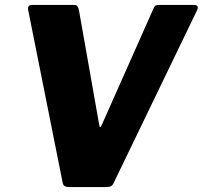

<svg xmlns="http://www.w3.org/2000/svg" viewBox="-20 -762 825 782"><path d="M769 -742Q793 -742 782 -719L444 -19Q439 -7 431.5 -3.5Q424 0 410 0H266Q252 0 244.5 -3.5Q237 -7 235 -19L95 -720Q90 -742 111 -742H284Q298 -742 302 -718L384 -254Q387 -236 394 -252L605 -727Q609 -737 614.5 -739.5Q620 -742 628 -742H769Z"/></svg>

Font: Libre Franklin Thin ExtraBold
Style: Italic
Weight: 800
Italic angle: -8°
Version: Version 2.000